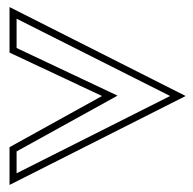

<svg xmlns="http://www.w3.org/2000/svg" viewBox="-20 -554 546 544"><path d="M7 -30 506 -282 7 -534V-405L269 -282L7 -137ZM27 -63V-125L313 -283L27 -418V-501L462 -282Z"/></svg>

Font: Charger Pro
Style: Ol
Weight: 900
Designer: Jasper
Foundry: Cannot Into Space Fonts
Version: Version 1.09